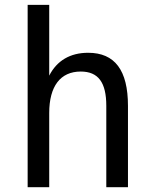

<svg xmlns="http://www.w3.org/2000/svg" viewBox="-20 -780 642 800"><path d="M95.2 0H185.1V-309.1C185.1 -420.4 231.4 -481.9 316.4 -481.9C389.6 -481.9 422.9 -436.5 422.9 -338.9V0H513.2V-338.9C513.2 -487.3 458.5 -560.1 347.2 -560.1C272.5 -560.1 216.8 -527.3 185.1 -464.8V-759.8H95.2Z"/></svg>

Font: Hack
Style: Regular
Weight: 400
Monospace: yes
Designer: Christopher Simpkins
Foundry: Christopher Simpkins
Version: Version 2.010